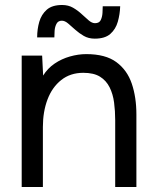

<svg xmlns="http://www.w3.org/2000/svg" viewBox="-20 -750 631 770"><path d="M67 0V-527H149L153 -447Q171 -476 199 -495Q227 -514 260.5 -523.5Q294 -533 326 -533Q403 -533 446.5 -501Q490 -469 508.5 -414.5Q527 -360 527 -291V0H442V-268Q442 -305 437.5 -339Q433 -373 419.5 -400Q406 -427 381 -442.5Q356 -458 314 -458Q262 -458 225.5 -429Q189 -400 170.5 -351Q152 -302 152 -241V0ZM360 -595Q335 -595 316 -606Q297 -617 281.5 -631Q266 -645 253 -656Q240 -667 228 -667Q213 -667 206.5 -654.5Q200 -642 199 -626.5Q198 -611 198 -600H129Q129 -633 137.5 -662.5Q146 -692 167.5 -711Q189 -730 229 -730Q254 -730 273 -719Q292 -708 307.5 -693.5Q323 -679 336 -668Q349 -657 361 -657Q378 -657 384 -669.5Q390 -682 391 -698Q392 -714 392 -725H462Q461 -693 452.5 -663Q444 -633 422.5 -614Q401 -595 360 -595Z"/></svg>

Font: Onest
Style: Regular
Weight: 400
Designer: Dmitri Voloshin, Andrey Kudryavtsev
Foundry: Dmitri Voloshin, Andrey Kudryavtsev
Version: Version 1.000;gftools[0.9.33]